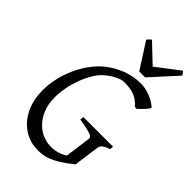

<svg xmlns="http://www.w3.org/2000/svg" viewBox="-253 -927 1030 1030"><g transform="rotate(45 262.0 -411.5)"><path d="M516.1 -263.2Q489.7 -255.4 477.5 -244.9Q465.3 -234.4 463.9 -223.1Q461.9 -210 459 -188.7Q456.1 -167.5 453.1 -145.5Q450.2 -123.5 447.5 -104Q444.8 -84.5 443.8 -75.2Q406.7 -45.4 378.4 -27.6Q350.1 -9.8 327.1 -0.2Q304.2 9.3 284.4 12.2Q264.6 15.1 245.1 15.1Q204.6 15.1 167 -1.2Q129.4 -17.6 100.6 -49.1Q71.8 -80.6 54.4 -126.5Q37.1 -172.4 37.1 -231Q37.1 -277.3 47.9 -324.5Q58.6 -371.6 78.4 -414.8Q98.1 -458 125.5 -494.9Q152.8 -531.7 186 -558.1Q227.5 -590.8 278.3 -610.4Q329.1 -629.9 387.2 -629.9Q401.9 -629.9 418.9 -626.5Q436 -623 453.1 -616.7Q470.2 -610.4 486.3 -601.1Q502.4 -591.8 515.1 -580.1Q518.1 -577.6 512.7 -569.3Q507.3 -561 498.5 -551Q489.7 -541 479.7 -531.2Q469.7 -521.5 462.9 -516.1L449.2 -519Q436.5 -534.2 422.4 -544.4Q408.2 -554.7 391.8 -560.8Q375.5 -566.9 356.7 -569.3Q337.9 -571.8 315.9 -571.8Q297.4 -571.8 270.8 -559.1Q244.1 -546.4 217.8 -524.9Q192.9 -504.9 173.1 -472.7Q153.3 -440.4 139.2 -402.6Q125 -364.7 117.4 -325.4Q109.9 -286.1 109.9 -252Q109.9 -199.7 125.7 -161.4Q141.6 -123 166.5 -97.7Q191.4 -72.3 222.2 -60.1Q252.9 -47.9 283.2 -47.9Q309.6 -47.9 335 -55.7Q360.4 -63.5 377.4 -76.2L397 -223.1Q397.5 -228 395 -232.9Q392.6 -237.8 381.6 -242.7Q370.6 -247.6 349.1 -252.4Q327.6 -257.3 291 -263.2L293.9 -284.2H519ZM377.4 -668.9H332.5L238.3 -815.9Q245.1 -825.2 249 -828.6Q252.9 -832 260.3 -837.9L365.2 -738.3L495.6 -837.9Q501.5 -832.5 504.2 -828.9Q506.8 -825.2 511.2 -815.9Z"/></g></svg>

Font: Gentium Plus
Style: Italic
Weight: 400
Italic angle: -8°
Designer: J. Victor Gaultney, Annie Olsen, Iska Routamaa
Foundry: SIL International
Version: Version 1.510